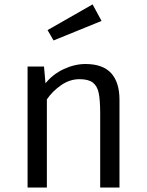

<svg xmlns="http://www.w3.org/2000/svg" viewBox="-20 -837 655 857"><path d="M103.1 0V-540H176.4L183.1 -465.1Q215.4 -505.6 264.4 -528.5Q313.3 -551.3 361.5 -551.3Q439 -551.3 476.2 -510.3Q513.3 -469.2 513.3 -392.3V0H427.2V-328.7Q427.2 -389.2 420.8 -421Q414.4 -452.8 394.6 -468.2Q374.9 -483.6 334.9 -483.6Q291.3 -483.6 252.6 -456.7Q213.8 -429.7 189.2 -393.3V0ZM192.3 -702.6 393.3 -817.4 433.3 -743.6 219 -656.4Z"/></svg>

Font: Fira Code
Style: Regular
Weight: 400
Designer: Carrois Corporate, Edenspiekermann AG, Nikita Prokopov
Foundry: Carrois Corporate, Edenspiekermann AG, Nikita Prokopov
Version: Version 5.002